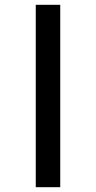

<svg xmlns="http://www.w3.org/2000/svg" viewBox="-20 -780 400 800"><path d="M129 0V-760H231V0Z"/></svg>

Font: Noto Serif SemiCondensed Black
Style: Regular
Weight: 900
Width: 4
Designer: Monotype Design Team
Foundry: Monotype Imaging Inc.
Version: Version 2.014; ttfautohint (v1.8.4.7-5d5b)